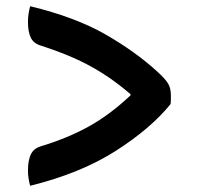

<svg xmlns="http://www.w3.org/2000/svg" viewBox="-20 -609 640 618"><path d="M529 -274Q465 -195 352 -123Q239 -51 77 -11Q74 -22 72 -34.5Q70 -47 70 -60Q70 -92 79 -111.5Q88 -131 111 -138Q197 -164 265 -201.5Q333 -239 400 -302V-306Q353 -346 308.5 -374Q264 -402 216 -423Q168 -444 112 -462Q88 -469 79 -488Q70 -507 70 -539Q70 -553 72 -565Q74 -577 77 -589Q222 -554 319 -498.5Q416 -443 488 -377Q515 -352 522.5 -337.5Q530 -323 530 -302Q530 -295 530 -288Q530 -281 529 -274Z"/></svg>

Font: Recursive Sn Csl St SmB
Style: Regular
Weight: 600
Version: Version 1.079;hotconv 1.0.112;makeotfexe 2.5.65598; ttfautoh